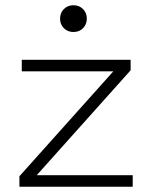

<svg xmlns="http://www.w3.org/2000/svg" viewBox="-20 -712 570 732"><path d="M478 -484V-444L120 -44H486V0H54V-40L412 -440H63V-484ZM209 -641Q209 -663 223.5 -677.5Q238 -692 260 -692Q282 -692 296.5 -677.5Q311 -663 311 -641Q311 -619 296.5 -604.5Q282 -590 260 -590Q238 -590 223.5 -604.5Q209 -619 209 -641Z"/></svg>

Font: Space Grotesk Variable
Style: Regular
Weight: 400
Designer: Florian Karsten (Space Grotesk), Colophon Foundry (Space Mono)
Foundry: Florian Karsten
Version: Version 1.106